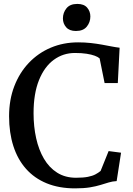

<svg xmlns="http://www.w3.org/2000/svg" viewBox="-20 -974 695 1004"><path d="M372.5 11Q288.5 11 224 -15.5Q159.5 -42 115.8 -91.5Q72 -141 49.8 -210.5Q27.5 -280 27.5 -366Q27.5 -452.5 54.8 -523.2Q82 -594 131 -645.5Q180 -697 245.8 -724.8Q311.5 -752.5 388.5 -752.5Q423.5 -752.5 454.8 -749Q486 -745.5 513.5 -740.5Q541 -735.5 564.2 -731Q587.5 -726.5 605.5 -724.5L596 -539.5H527L501 -668.5Q493 -676 475.8 -682.5Q458.5 -689 432.5 -693Q406.5 -697 372 -697Q310 -697 261 -661Q212 -625 183.8 -554.8Q155.5 -484.5 155.5 -382Q155.5 -312.5 169 -251.5Q182.5 -190.5 209.8 -144Q237 -97.5 279 -71Q321 -44.5 377.5 -44.5Q415 -44.5 439.2 -49.2Q463.5 -54 479 -62.2Q494.5 -70.5 506 -80L548 -184L613 -175.5L590 -27Q568.5 -26 548.8 -20Q529 -14 505.5 -6.8Q482 0.5 450 5.8Q418 11 372.5 11ZM376.5 -812Q343 -812 326 -831.5Q309 -851 309 -877.5Q309 -907.5 327.5 -930.5Q346 -953.5 384 -953.5H385Q419 -953.5 435.8 -934Q452.5 -914.5 452.5 -888Q452.5 -858 434 -835Q415.5 -812 377.5 -812Z"/></svg>

Font: Merriweather 20pt Medium
Style: Regular
Weight: 500
Version: Version 2.100